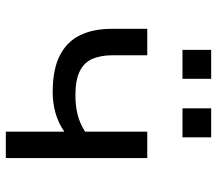

<svg xmlns="http://www.w3.org/2000/svg" viewBox="-64 -700 763 676"><g transform="rotate(90 318.0 -361.5)"><path d="M443 0V-206Q413 -185 377.5 -175Q342 -165 304 -165Q224 -165 175 -190Q126 -215 103.5 -261.5Q81 -308 81 -372V-498H174V-377Q174 -335 186.5 -305.5Q199 -276 230 -260.5Q261 -245 315 -245Q353 -245 384 -253Q415 -261 443 -279V-498H536V0ZM361 -622V-723H463V-622ZM155 -622V-723H257V-622Z"/></g></svg>

Font: Nunito Sans 6pt
Style: Regular
Weight: 400
Version: Version 3.101;gftools[0.9.27]